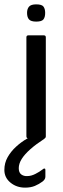

<svg xmlns="http://www.w3.org/2000/svg" viewBox="-61 -634 290 880"><path d="M149 -9Q149 0 140 0H69Q60 0 60 -9V-463Q60 -472 69 -472H140Q149 -472 149 -463ZM146 -575Q146 -555 138 -545Q130 -535 105 -535Q81 -535 72 -545Q63 -555 63 -575Q63 -593 72 -603.5Q81 -614 105 -614Q131 -614 138.5 -603.5Q146 -593 146 -575ZM54 226Q15 226 -13 203Q-41 180 -41 145Q-41 113 -26 86.5Q-11 60 12.5 38.5Q36 17 62 2Q69 -2 77.5 -5Q86 -8 95 -8H141Q145 -8 146 -4.5Q147 -1 141 3Q104 27 78 50Q52 73 38.5 94.5Q25 116 25 137Q25 157 36.5 165.5Q48 174 64 173Q82 173 101.5 163Q121 153 135 142Q139 138 143 138.5Q147 139 147 144V176Q147 188 134 198Q118 210 99 218Q80 226 54 226Z"/></svg>

Font: Glory Medium
Style: Regular
Weight: 500
Designer: Robert Leuschke
Foundry: Robert Leuschke
Version: Version 1.011